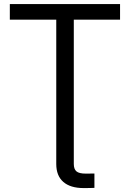

<svg xmlns="http://www.w3.org/2000/svg" viewBox="-20 -748 658 973"><path d="M404.3 205.1Q336.4 205.1 300.8 173.8Q265.1 142.6 265.1 83V-75.2H354V83Q354 108.9 367.4 120.4Q380.9 131.8 414.1 131.8Q421.4 131.8 436 131.6Q450.7 131.3 458.5 131.3V204.1Q448.7 204.6 435.1 204.8Q421.4 205.1 404.3 205.1ZM29.8 -648.4V-727.5H588.4V-648.4H354V0H265.1V-648.4Z"/></svg>

Font: Inter 28pt
Style: Regular
Weight: 400
Designer: Rasmus Andersson
Foundry: rsms
Version: Version 4.001;git-66647c0bb